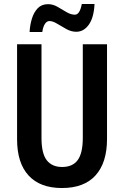

<svg xmlns="http://www.w3.org/2000/svg" viewBox="-20 -937 625 967"><path d="M519 -714V-237Q519 -118 461.5 -54Q404 10 292 10Q182 10 124 -53Q66 -116 66 -236V-714H189V-242Q189 -164 215.5 -130Q242 -96 293 -96Q346 -96 371.5 -131Q397 -166 397 -243V-714ZM456 -917Q453 -849 427.5 -813Q402 -777 364 -777Q339 -777 314.5 -790.5Q290 -804 268 -817.5Q246 -831 229 -831Q216 -831 206.5 -817Q197 -803 193 -776H129Q131 -812 141 -844Q151 -876 170.5 -896Q190 -916 222 -916Q247 -916 270 -902.5Q293 -889 315 -876Q337 -863 357 -863Q382 -863 392 -917Z"/></svg>

Font: Avrile Sans Condensed SemiBold
Style: Regular
Weight: 600
Width: 3
Designer: Monotype Design Team
Foundry: Monotype Imaging Inc.
Version: Version 2.001;September 10, 2019;FontCreator 11.5.0.2425 64-